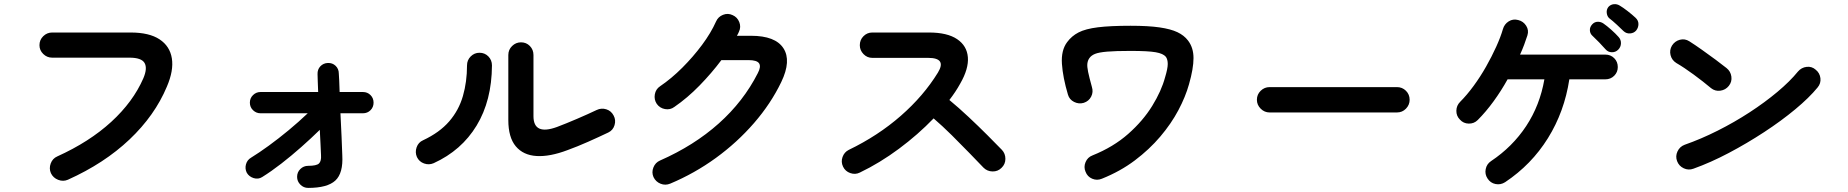

<svg xmlns="http://www.w3.org/2000/svg" viewBox="-20 -864 9040 939"><path d="M312 15Q289 25 264.5 15.5Q240 6 229 -17Q219 -40 228 -64.5Q237 -89 260 -99Q417 -170 524 -268Q631 -366 681 -481Q702 -530 687 -556Q672 -582 613 -582H235Q210 -582 191.5 -600Q173 -618 173 -643Q173 -669 191.5 -687Q210 -705 235 -705H619Q710 -705 760.5 -671.5Q811 -638 820.5 -578.5Q830 -519 796 -440Q737 -299 613.5 -182Q490 -65 312 15Z M1487 55Q1465 55 1449 39Q1433 23 1433 1Q1433 -22 1449 -37.5Q1465 -53 1487 -53Q1528 -53 1540 -64.5Q1552 -76 1550 -105Q1549 -128 1547.5 -160Q1546 -192 1544 -229Q1501 -187 1453 -144.5Q1405 -102 1356 -64Q1307 -26 1262 2Q1243 14 1220.5 7Q1198 0 1187 -19Q1177 -39 1183 -60.5Q1189 -82 1208 -93Q1247 -117 1294.5 -151.5Q1342 -186 1391.5 -227Q1441 -268 1485 -310H1254Q1233 -310 1217.5 -325Q1202 -340 1202 -362Q1202 -384 1217.5 -399Q1233 -414 1254 -414H1536Q1535 -444 1534 -467Q1533 -490 1533 -501Q1532 -524 1546.5 -539.5Q1561 -555 1583 -556Q1606 -557 1621.5 -542Q1637 -527 1637 -504Q1638 -493 1639 -469.5Q1640 -446 1641 -414H1755Q1777 -414 1792 -399Q1807 -384 1807 -362Q1807 -340 1792 -325Q1777 -310 1755 -310H1645Q1648 -251 1650.5 -195Q1653 -139 1654 -105Q1659 -17 1620 19Q1581 55 1487 55Z M2756 -130Q2669 -97 2604 -101Q2539 -105 2502.5 -148.5Q2466 -192 2466 -277V-595Q2466 -621 2484.5 -639Q2503 -657 2528 -657Q2554 -657 2571.5 -639Q2589 -621 2589 -595V-296Q2589 -201 2704 -243Q2749 -260 2802.5 -283Q2856 -306 2898 -326Q2921 -337 2945 -329.5Q2969 -322 2981 -299Q2993 -277 2985.5 -252Q2978 -227 2955 -216Q2909 -194 2856 -170.5Q2803 -147 2756 -130ZM2101 -66Q2078 -56 2054 -64.5Q2030 -73 2019 -96Q2009 -119 2017.5 -143.5Q2026 -168 2049 -178Q2130 -216 2177 -270.5Q2224 -325 2244 -394.5Q2264 -464 2264 -544Q2264 -570 2282 -588Q2300 -606 2325 -606Q2351 -606 2368.5 -588Q2386 -570 2386 -544Q2385 -372 2311 -250Q2237 -128 2101 -66Z M3258 34Q3234 44 3210.5 34.5Q3187 25 3176 2Q3166 -21 3175.5 -45Q3185 -69 3208 -79Q3374 -152 3495 -260Q3616 -368 3686 -506Q3703 -538 3692.5 -554Q3682 -570 3641 -570H3508Q3460 -506 3401 -445.5Q3342 -385 3278 -341Q3258 -326 3232.5 -330.5Q3207 -335 3192 -356Q3178 -377 3182.5 -402.5Q3187 -428 3208 -442Q3264 -480 3317 -533Q3370 -586 3413.5 -644.5Q3457 -703 3482 -759Q3492 -782 3516 -791.5Q3540 -801 3563 -790Q3586 -780 3595.5 -756Q3605 -732 3594 -709Q3590 -699 3584 -689H3653Q3772 -689 3811.5 -628Q3851 -567 3801 -463Q3750 -357 3667.5 -262Q3585 -167 3481 -91.5Q3377 -16 3258 34Z M4185 -20Q4163 -9 4138.5 -17.5Q4114 -26 4103 -49Q4092 -72 4100.5 -96Q4109 -120 4131 -131Q4274 -200 4385.5 -297.5Q4497 -395 4567 -509Q4611 -581 4519 -581H4246Q4221 -581 4203 -599.5Q4185 -618 4185 -643Q4185 -669 4203 -687Q4221 -705 4246 -705H4523Q4613 -705 4661 -672.5Q4709 -640 4713.5 -584Q4718 -528 4676 -455Q4654 -415 4623 -375Q4669 -337 4717.5 -291.5Q4766 -246 4808.5 -203.5Q4851 -161 4880 -131Q4897 -113 4897 -87Q4897 -61 4878 -43Q4860 -25 4834 -25.5Q4808 -26 4790 -44Q4763 -72 4722 -114.5Q4681 -157 4635 -202.5Q4589 -248 4546 -285Q4470 -206 4376.5 -136.5Q4283 -67 4185 -20Z M5369 10Q5345 20 5321.5 10Q5298 0 5289 -24Q5279 -47 5289 -71Q5299 -95 5323 -104Q5425 -145 5497.5 -209Q5570 -273 5615 -346Q5660 -419 5678 -486Q5691 -529 5691 -551Q5691 -573 5682 -586Q5669 -602 5632 -608.5Q5595 -615 5509 -615Q5435 -615 5394.5 -611.5Q5354 -608 5335.5 -600.5Q5317 -593 5308 -580Q5300 -569 5298 -554Q5296 -539 5301.5 -512.5Q5307 -486 5320 -439Q5328 -414 5316.5 -391.5Q5305 -369 5280 -361Q5256 -354 5233 -365.5Q5210 -377 5203 -401Q5178 -485 5173.5 -551.5Q5169 -618 5199 -658Q5221 -688 5255 -705.5Q5289 -723 5349.5 -730.5Q5410 -738 5509 -738Q5596 -738 5651 -730Q5706 -722 5738.5 -706.5Q5771 -691 5790 -666Q5817 -631 5817 -580Q5817 -529 5795 -452Q5778 -391 5743 -325Q5708 -259 5654.5 -196Q5601 -133 5530 -79.5Q5459 -26 5369 10Z M6189 -314Q6164 -314 6145.5 -332.5Q6127 -351 6127 -376Q6127 -402 6145.5 -420Q6164 -438 6189 -438H6812Q6838 -438 6856 -420Q6874 -402 6874 -376Q6874 -351 6856 -332.5Q6838 -314 6812 -314Z M7341 27Q7319 41 7294 36Q7269 31 7255 9Q7241 -12 7246 -37Q7251 -62 7272 -76Q7377 -146 7444 -247.5Q7511 -349 7533 -476H7353Q7322 -420 7284.5 -368.5Q7247 -317 7207 -277Q7189 -259 7163 -259.5Q7137 -260 7120 -279Q7102 -297 7102.5 -322.5Q7103 -348 7121 -366Q7154 -399 7187 -444Q7220 -489 7248 -538.5Q7276 -588 7297.5 -635.5Q7319 -683 7330 -721Q7337 -746 7358.5 -759.5Q7380 -773 7405 -766Q7430 -760 7444 -738Q7458 -716 7450 -691Q7443 -669 7434 -645Q7425 -621 7414 -597H7831Q7857 -597 7874.5 -579.5Q7892 -562 7892 -536Q7892 -511 7874.5 -493.5Q7857 -476 7831 -476H7655Q7631 -318 7550.5 -188.5Q7470 -59 7341 27ZM7894 -621Q7881 -608 7862.5 -608.5Q7844 -609 7832 -623Q7820 -637 7801 -656.5Q7782 -676 7766 -691Q7756 -701 7755.5 -716.5Q7755 -732 7767 -745Q7778 -757 7793.5 -757.5Q7809 -758 7822 -749Q7838 -738 7859.5 -719Q7881 -700 7896 -683Q7908 -670 7907.5 -652Q7907 -634 7894 -621ZM7920 -712Q7907 -725 7887 -743.5Q7867 -762 7850 -775Q7840 -784 7838 -800.5Q7836 -817 7846 -830Q7857 -842 7872.5 -843.5Q7888 -845 7901 -837Q7918 -827 7940.5 -809.5Q7963 -792 7979 -777Q7993 -764 7993 -746.5Q7993 -729 7982 -715Q7971 -702 7952.5 -700.5Q7934 -699 7920 -712Z M8262 -39Q8238 -30 8214.5 -41Q8191 -52 8182 -76Q8173 -100 8184 -123.5Q8195 -147 8219 -156Q8299 -184 8380.5 -225Q8462 -266 8536.5 -314.5Q8611 -363 8672.5 -414.5Q8734 -466 8773 -514Q8790 -534 8815.5 -537Q8841 -540 8860 -523Q8880 -507 8883 -481.5Q8886 -456 8869 -436Q8828 -386 8760 -329.5Q8692 -273 8608 -218Q8524 -163 8435 -116Q8346 -69 8262 -39ZM8348 -433Q8310 -465 8263 -499.5Q8216 -534 8178 -556Q8156 -570 8150 -594.5Q8144 -619 8157 -641Q8171 -663 8195.5 -669.5Q8220 -676 8242 -662Q8269 -645 8303.5 -620.5Q8338 -596 8370.5 -572Q8403 -548 8424 -531Q8444 -515 8447.5 -489.5Q8451 -464 8435 -444Q8419 -424 8393.5 -420.5Q8368 -417 8348 -433Z"/></svg>

Font: Zen Maru Gothic
Style: Bold
Weight: 700
Designer: Yoshimichi Ohira
Foundry: Positype
Version: Version 1.001